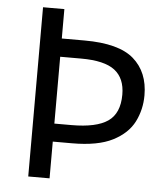

<svg xmlns="http://www.w3.org/2000/svg" viewBox="-52 -761 708 807"><g transform="rotate(5 302.5 -357.0)"><path d="M554 -382Q554 -322 528 -270.5Q502 -219 439.5 -187Q377 -155 268 -155H187V0H97V-714H187V-590H283Q428 -590 491 -535Q554 -480 554 -382ZM259 -231Q364 -231 412.5 -264.5Q461 -298 461 -377Q461 -446 417.5 -479.5Q374 -513 276 -513H187V-231Z"/></g></svg>

Font: Noto Sans Old Persian
Style: Regular
Weight: 400
Designer: Monotype Design Team
Foundry: Monotype Imaging Inc.
Version: Version 2.001; ttfautohint (v1.8.4.7-5d5b)